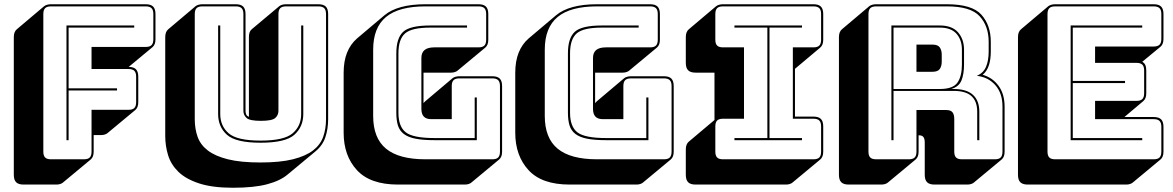

<svg xmlns="http://www.w3.org/2000/svg" viewBox="-20 -750 5522 904"><path d="M246 119H91Q67 119 56 108Q45 97 45 73V-575Q45 -588 48.5 -597Q52 -606 59 -612L188 -721Q193 -725 201.5 -727.5Q210 -730 220 -730H666Q690 -730 701 -719Q712 -708 712 -684V-565Q712 -552 708.5 -543Q705 -534 698 -528L586 -435Q609 -435 620 -424Q631 -413 631 -389V-269Q631 -256 627.5 -247Q624 -238 617 -232L487 -124Q483 -120 474.5 -117Q466 -114 456 -114H421V-36Q421 -23 417.5 -14Q414 -5 407 1L277 109Q273 113 264.5 116Q256 119 246 119ZM375 0Q394 0 402.5 -8.5Q411 -17 411 -36V-233H585Q604 -233 612.5 -241.5Q621 -250 621 -269V-389Q621 -408 612.5 -416.5Q604 -425 585 -425H411V-529H666Q685 -529 693.5 -537.5Q702 -546 702 -565V-684Q702 -703 693.5 -711.5Q685 -720 666 -720H220Q201 -720 192.5 -711.5Q184 -703 184 -684V-36Q184 -17 192.5 -8.5Q201 0 220 0ZM293 -90V-630H612V-620H303V-334H531V-324H303V-90Z M1077 134Q980 134 917.5 113.5Q855 93 820 59Q785 25 771.5 -19Q758 -63 758 -110V-575Q758 -588 761.5 -597Q765 -606 772 -612L901 -721Q906 -725 914.5 -727.5Q923 -730 933 -730H1090Q1114 -730 1125 -719Q1136 -708 1136 -684V-228Q1136 -219 1139 -211.5Q1142 -204 1152 -200V-575Q1152 -588 1155 -597Q1158 -606 1164 -611L1165 -612L1295 -721Q1300 -725 1308 -727.5Q1316 -730 1327 -730H1479Q1503 -730 1514 -719Q1525 -708 1525 -684V-189Q1525 -143 1512 -104Q1499 -65 1465 -37L1335 71Q1300 101 1238 117.5Q1176 134 1077 134ZM1515 -189V-684Q1515 -703 1506.5 -711.5Q1498 -720 1479 -720H1327Q1308 -720 1299.5 -711.5Q1291 -703 1291 -684V-228Q1291 -208 1276 -194.5Q1261 -181 1208 -181Q1156 -181 1141 -194.5Q1126 -208 1126 -228V-684Q1126 -703 1117.5 -711.5Q1109 -720 1090 -720H933Q914 -720 905.5 -711.5Q897 -703 897 -684V-189Q897 -143 910.5 -105.5Q924 -68 958.5 -41.5Q993 -15 1053 0Q1113 15 1206 15Q1299 15 1359 0Q1419 -15 1453.5 -41.5Q1488 -68 1501.5 -105.5Q1515 -143 1515 -189ZM1007 -630H1017V-213Q1017 -157 1056.5 -122.5Q1096 -88 1207 -88Q1318 -88 1358 -122.5Q1398 -157 1398 -213V-630H1408V-213Q1408 -153 1366 -115.5Q1324 -78 1207 -78Q1090 -78 1048.5 -115.5Q1007 -153 1007 -213Z M2169 119H1854Q1723 119 1660.5 51Q1598 -17 1598 -125V-407Q1598 -462 1614 -502Q1630 -542 1661 -569L1790 -678Q1821 -704 1869.5 -717Q1918 -730 1983 -730H2233Q2257 -730 2268 -719Q2279 -708 2279 -684V-563Q2279 -550 2275.5 -541Q2272 -532 2265 -526L2135 -418Q2131 -414 2122.5 -411Q2114 -408 2104 -408H1974V-264Q1975 -266 1977.5 -268.5Q1980 -271 1982 -273L2111 -382Q2116 -386 2124.5 -388.5Q2133 -391 2143 -391H2298Q2322 -391 2333 -380Q2344 -369 2344 -345V-36Q2344 -23 2340.5 -14Q2337 -5 2330 1L2200 109Q2196 113 2187.5 116Q2179 119 2169 119ZM2298 0Q2317 0 2325.5 -8.5Q2334 -17 2334 -36V-345Q2334 -364 2325.5 -372.5Q2317 -381 2298 -381H2143Q2124 -381 2115.5 -372.5Q2107 -364 2107 -345V-189H2010Q1987 -189 1975.5 -201Q1964 -213 1964 -238V-477Q1964 -502 1979 -514.5Q1994 -527 2025 -527H2233Q2252 -527 2260.5 -535.5Q2269 -544 2269 -563V-684Q2269 -703 2260.5 -711.5Q2252 -720 2233 -720H1983Q1858 -720 1797.5 -670Q1737 -620 1737 -516V-204Q1737 -100 1797.5 -50Q1858 0 1983 0ZM2026 -90Q1971 -90 1936 -97Q1901 -104 1881 -119.5Q1861 -135 1853.5 -159.5Q1846 -184 1846 -219V-499Q1846 -570 1878 -600Q1910 -630 2006 -630H2179V-620H2006Q1918 -620 1887 -592.5Q1856 -565 1856 -499V-219Q1856 -154 1890.5 -127Q1925 -100 2026 -100H2215V-291H2225V-90Z M2977 119H2662Q2531 119 2468.5 51Q2406 -17 2406 -125V-407Q2406 -462 2422 -502Q2438 -542 2469 -569L2598 -678Q2629 -704 2677.5 -717Q2726 -730 2791 -730H3041Q3065 -730 3076 -719Q3087 -708 3087 -684V-563Q3087 -550 3083.5 -541Q3080 -532 3073 -526L2943 -418Q2939 -414 2930.5 -411Q2922 -408 2912 -408H2782V-264Q2783 -266 2785.5 -268.5Q2788 -271 2790 -273L2919 -382Q2924 -386 2932.5 -388.5Q2941 -391 2951 -391H3106Q3130 -391 3141 -380Q3152 -369 3152 -345V-36Q3152 -23 3148.5 -14Q3145 -5 3138 1L3008 109Q3004 113 2995.5 116Q2987 119 2977 119ZM3106 0Q3125 0 3133.5 -8.5Q3142 -17 3142 -36V-345Q3142 -364 3133.5 -372.5Q3125 -381 3106 -381H2951Q2932 -381 2923.5 -372.5Q2915 -364 2915 -345V-189H2818Q2795 -189 2783.5 -201Q2772 -213 2772 -238V-477Q2772 -502 2787 -514.5Q2802 -527 2833 -527H3041Q3060 -527 3068.5 -535.5Q3077 -544 3077 -563V-684Q3077 -703 3068.5 -711.5Q3060 -720 3041 -720H2791Q2666 -720 2605.5 -670Q2545 -620 2545 -516V-204Q2545 -100 2605.5 -50Q2666 0 2791 0ZM2834 -90Q2779 -90 2744 -97Q2709 -104 2689 -119.5Q2669 -135 2661.5 -159.5Q2654 -184 2654 -219V-499Q2654 -570 2686 -600Q2718 -630 2814 -630H2987V-620H2814Q2726 -620 2695 -592.5Q2664 -565 2664 -499V-219Q2664 -154 2698.5 -127Q2733 -100 2834 -100H3023V-291H3033V-90Z M3681 119H3255Q3231 119 3220 108Q3209 97 3209 73V-46Q3209 -59 3212.5 -68Q3216 -77 3223 -83L3344 -185V-408H3255Q3231 -408 3220 -419Q3209 -430 3209 -454V-575Q3209 -588 3212.5 -597Q3216 -606 3223 -612L3352 -721Q3357 -725 3365.5 -727.5Q3374 -730 3384 -730H3810Q3834 -730 3845 -719Q3856 -708 3856 -684V-563Q3856 -550 3852.5 -541Q3849 -532 3842 -526L3723 -426V-201H3810Q3834 -201 3845 -190Q3856 -179 3856 -155V-36Q3856 -23 3852.5 -14Q3849 -5 3842 1L3712 109Q3708 113 3699.5 116Q3691 119 3681 119ZM3384 0H3810Q3829 0 3837.5 -8.5Q3846 -17 3846 -36V-155Q3846 -174 3837.5 -182.5Q3829 -191 3810 -191H3713V-527H3810Q3829 -527 3837.5 -535.5Q3846 -544 3846 -563V-684Q3846 -703 3837.5 -711.5Q3829 -720 3810 -720H3384Q3365 -720 3356.5 -711.5Q3348 -703 3348 -684V-563Q3348 -544 3356.5 -535.5Q3365 -527 3384 -527H3483V-191H3384Q3365 -191 3356.5 -182.5Q3348 -174 3348 -155V-36Q3348 -17 3356.5 -8.5Q3365 0 3384 0ZM3756 -90H3438V-100H3593V-620H3438V-630H3756V-620H3603V-100H3756Z M4405 -620H4187V-331H4405Q4467 -331 4488 -361Q4509 -391 4509 -446V-516Q4509 -562 4483.5 -591Q4458 -620 4405 -620ZM4295 -540H4370Q4396 -540 4405 -526.5Q4414 -513 4414 -493V-459Q4414 -439 4405 -425.5Q4396 -412 4370 -412H4295ZM4187 -90H4177V-630H4405Q4463 -630 4491 -597.5Q4519 -565 4519 -516V-447Q4519 -401 4507 -371.5Q4495 -342 4459 -331H4470Q4531 -331 4561 -303.5Q4591 -276 4591 -224V-90H4581V-224Q4581 -273 4554 -297.5Q4527 -322 4470 -322H4187ZM4259 0Q4278 0 4286.5 -8.5Q4295 -17 4295 -36V-232H4435Q4456 -232 4464.5 -221.5Q4473 -211 4473 -189V-36Q4473 -17 4481.5 -8.5Q4490 0 4509 0H4664Q4683 0 4691.5 -8.5Q4700 -17 4700 -36V-248Q4700 -311 4666.5 -349Q4633 -387 4579 -393Q4610 -406 4622.5 -435.5Q4635 -465 4635 -507V-553Q4635 -627 4592.5 -673.5Q4550 -720 4438 -720H4105Q4086 -720 4077.5 -711.5Q4069 -703 4069 -684V-36Q4069 -17 4077.5 -8.5Q4086 0 4105 0ZM4291 1 4161 109Q4157 113 4148.5 116Q4140 119 4130 119H3976Q3952 119 3941 108Q3930 97 3930 73V-575Q3930 -588 3933.5 -597Q3937 -606 3944 -612L4073 -721Q4078 -725 4086.5 -727.5Q4095 -730 4105 -730H4438Q4557 -730 4601 -680.5Q4645 -631 4645 -553V-507Q4645 -470 4636 -442.5Q4627 -415 4607 -398H4606Q4653 -385 4681.5 -346Q4710 -307 4710 -248V-36Q4710 -23 4706.5 -14Q4703 -5 4696 1L4566 109Q4562 113 4553.5 116Q4545 119 4535 119H4380Q4356 119 4345 108Q4334 97 4334 73V-80Q4334 -96 4328 -104.5Q4322 -113 4306 -113H4305V-36Q4305 -23 4301.5 -14Q4298 -5 4291 1Z M5283 119H4819Q4795 119 4784 108Q4773 97 4773 73V-575Q4773 -588 4776.5 -597Q4780 -606 4787 -612L4916 -721Q4921 -725 4929.5 -727.5Q4938 -730 4948 -730H5412Q5436 -730 5447 -719Q5458 -708 5458 -684V-567Q5458 -554 5454.5 -545Q5451 -536 5444 -530L5358 -459Q5368 -454 5372.5 -444Q5377 -434 5377 -418V-311Q5377 -298 5373.5 -289Q5370 -280 5363 -274L5274 -199H5412Q5436 -199 5447 -188Q5458 -177 5458 -153V-36Q5458 -23 5454.5 -14Q5451 -5 5444 1L5314 109Q5310 113 5301.5 116Q5293 119 5283 119ZM5412 0Q5431 0 5439.5 -8.5Q5448 -17 5448 -36V-153Q5448 -172 5439.5 -180.5Q5431 -189 5412 -189H5136V-275H5331Q5350 -275 5358.5 -283.5Q5367 -292 5367 -311V-418Q5367 -437 5358.5 -445.5Q5350 -454 5331 -454H5136V-531H5412Q5431 -531 5439.5 -539.5Q5448 -548 5448 -567V-684Q5448 -703 5439.5 -711.5Q5431 -720 5412 -720H4948Q4929 -720 4920.5 -711.5Q4912 -703 4912 -684V-36Q4912 -17 4920.5 -8.5Q4929 0 4948 0ZM5358 -100V-90H5021V-630H5358V-620H5031V-369H5277V-359H5031V-100Z"/></svg>

Font: Bungee Shade
Style: Regular
Weight: 400
Designer: David Jonathan Ross
Foundry: David Jonathan Ross
Version: Version 1.000;PS 1.0;hotconv 1.0.72;makeotf.lib2.5.5900